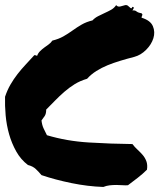

<svg xmlns="http://www.w3.org/2000/svg" viewBox="-20 -739 652 761"><path d="M90.8 -85Q62.5 -106.4 44.4 -138.7Q26.4 -170.9 16.1 -207Q5.9 -243.2 2.4 -281.7Q-1 -320.3 0 -355.5Q8.8 -381.8 21.5 -403.8Q34.2 -425.8 49.8 -445.8Q65.4 -465.8 82.5 -483.9Q99.6 -502 116.2 -520.5Q122.1 -520.5 127 -517.6Q130.9 -528.3 138.7 -536.1Q146.5 -543.9 155.3 -550.3Q164.1 -556.6 172.9 -563Q181.6 -569.3 187.5 -578.1Q211.9 -584 231 -594.7Q250 -605.5 267.6 -618.2Q285.2 -630.9 303.7 -641.6Q322.3 -652.3 346.7 -658.2Q355.5 -668 368.7 -674.8Q381.8 -681.6 395 -687.5Q408.2 -693.4 420.4 -700.2Q432.6 -707 440.4 -718.8Q446.3 -710.9 457 -713.4Q467.8 -715.8 476.6 -718.8Q482.4 -719.7 486.3 -716.8Q490.2 -713.9 493.7 -710.4Q497.1 -707 499.5 -706.1Q502 -705.1 504.9 -711.9Q512.7 -710.9 509.3 -705.1Q505.9 -699.2 504.9 -697.3Q514.6 -699.2 521 -693.8Q527.3 -688.5 541 -686.5Q545.9 -681.6 543.9 -678.7Q542 -675.8 541 -668.9Q576.2 -658.2 585.9 -635.3Q595.7 -612.3 587.9 -587.4Q580.1 -562.5 559.1 -541.5Q538.1 -520.5 512.7 -513.7Q482.4 -505.9 456.5 -498Q430.7 -490.2 406.7 -480.5Q382.8 -470.7 361.8 -457.5Q340.8 -444.3 325.2 -426.8Q297.9 -418.9 275.9 -405.3Q253.9 -391.6 234.9 -375Q215.8 -358.4 198.2 -340.3Q180.7 -322.3 163.1 -304.7Q163.1 -288.1 157.2 -279.3Q151.4 -270.5 144.5 -261.7Q146.5 -243.2 152.8 -230Q159.2 -216.8 166 -203.1Q244.1 -179.7 331.5 -174.3Q418.9 -168.9 504.9 -168Q513.7 -156.2 524.9 -146Q536.1 -135.7 545.4 -125Q554.7 -114.3 560.1 -100.1Q565.4 -85.9 562.5 -66.4Q545.9 -49.8 526.4 -34.7Q506.8 -19.5 487.3 -4.9Q478.5 -3.9 466.3 -4.9Q454.1 -5.9 440.9 -5.9Q427.7 -5.9 414.6 -4.4Q401.4 -2.9 389.6 2Q328.1 0 263.7 -13.2Q199.2 -26.4 144.5 -44.9Q133.8 -57.6 122.1 -68.8Q110.4 -80.1 90.8 -85Z"/></svg>

Font: Permanent Marker
Style: Regular
Weight: 400
Designer: Font Diner, Inc
Foundry: Font Diner, Inc
Version: Version 1.000